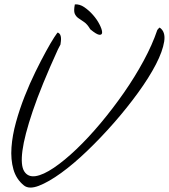

<svg xmlns="http://www.w3.org/2000/svg" viewBox="-20 -854 768 873"><path d="M88.9 -10.7Q53.7 -39.1 41 -84Q28.3 -128.9 32.2 -183.6Q36.1 -238.3 52.7 -298.3Q69.3 -358.4 92.3 -416.5Q115.2 -474.6 141.1 -527.3Q167 -580.1 189 -620.1Q210.9 -660.2 226.1 -683.6Q241.2 -707 243.2 -706.1Q251 -702.1 253.9 -695.8Q256.8 -689.5 257.3 -681.6Q257.8 -673.8 256.8 -666Q255.9 -658.2 254.9 -651.4Q253.9 -649.4 249 -640.1Q244.1 -630.9 243.2 -628.9Q167 -461.9 128.9 -349.1Q90.8 -236.3 82 -168.9Q73.2 -101.6 90.3 -74.7Q107.4 -47.9 142.1 -53.2Q176.8 -58.6 225.1 -91.3Q273.4 -124 327.6 -175.8Q381.8 -227.5 437.5 -293.9Q493.2 -360.4 543.5 -432.6Q593.8 -504.9 633.3 -578.1Q672.9 -651.4 695.3 -717.8Q697.3 -719.7 700.7 -724.1Q704.1 -728.5 706.1 -728.5Q733.4 -710 726.6 -665.5Q719.7 -621.1 689 -561.5Q658.2 -502 607.9 -432.6Q557.6 -363.3 498.5 -295.9Q439.5 -228.5 377 -168.5Q314.5 -108.4 257.8 -67.4Q201.2 -26.4 156.7 -9.3Q112.3 7.8 88.9 -10.7ZM390.6 -720.7Q377 -744.1 362.3 -753.9Q347.7 -763.7 336.4 -771.5Q325.2 -779.3 319.8 -792Q314.5 -804.7 320.3 -834Q341.8 -835.9 363.3 -821.3Q384.8 -806.6 402.8 -786.1Q420.9 -765.6 432.1 -743.7Q443.4 -721.7 444.3 -708.5Q445.3 -695.3 432.6 -695.8Q419.9 -696.3 390.6 -720.7Z"/></svg>

Font: Nothing You Could Do
Style: Regular
Weight: 400
Version: Version 1.005